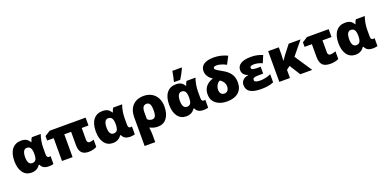

<svg xmlns="http://www.w3.org/2000/svg" viewBox="-6 -1903 6524 3251"><g transform="rotate(-20 3255.5 -277.5)"><path d="M252 9.8Q153.3 9.8 97.7 -65.7Q42 -141.1 42 -273.9Q42 -410.6 100.8 -485.8Q159.7 -561 265.1 -561Q321.8 -561 357.9 -541Q394 -521 417 -479H424.8Q439 -530.3 459 -553.2H619.1Q600.1 -502 589.1 -440.4Q578.1 -378.9 578.1 -324.2V-199.2Q578.1 -140.1 618.2 -140.1Q633.8 -140.1 647 -145V-2.9Q639.2 2 612.1 5.9Q585 9.8 570.8 9.8Q507.8 9.8 473.9 -9.3Q439.9 -28.3 418.9 -71.8H407.2Q353.5 9.8 252 9.8ZM316.9 -138.2Q360.4 -138.2 380.6 -167.2Q400.9 -196.3 401.9 -270V-274.9Q401.9 -347.7 380.9 -380.4Q359.9 -413.1 314.9 -413.1Q275.9 -413.1 255.9 -377Q235.8 -340.8 235.8 -272.9Q235.8 -138.2 316.9 -138.2Z M1352.1 -140.1Q1368.7 -140.1 1389.9 -144.8Q1411.1 -149.4 1427.7 -157.2V-25.9Q1402.8 -10.3 1361.6 -0.2Q1320.3 9.8 1279.8 9.8Q1195.3 9.8 1155 -34.9Q1114.7 -79.6 1114.7 -171.9V-411.1H991.7V0H800.8V-411.1H683.1V-492.2L780.8 -553.2H1427.7V-411.1H1305.7V-192.9Q1305.7 -168 1317.9 -154.1Q1330.1 -140.1 1352.1 -140.1Z M1718.8 9.8Q1620.1 9.8 1564.5 -65.7Q1508.8 -141.1 1508.8 -273.9Q1508.8 -410.6 1567.6 -485.8Q1626.5 -561 1731.9 -561Q1788.6 -561 1824.7 -541Q1860.8 -521 1883.8 -479H1891.6Q1905.8 -530.3 1925.8 -553.2H2085.9Q2066.9 -502 2055.9 -440.4Q2044.9 -378.9 2044.9 -324.2V-199.2Q2044.9 -140.1 2085 -140.1Q2100.6 -140.1 2113.8 -145V-2.9Q2106 2 2078.9 5.9Q2051.8 9.8 2037.6 9.8Q1974.6 9.8 1940.7 -9.3Q1906.7 -28.3 1885.7 -71.8H1874Q1820.3 9.8 1718.8 9.8ZM1783.7 -138.2Q1827.1 -138.2 1847.4 -167.2Q1867.7 -196.3 1868.7 -270V-274.9Q1868.7 -347.7 1847.7 -380.4Q1826.7 -413.1 1781.7 -413.1Q1742.7 -413.1 1722.7 -377Q1702.6 -340.8 1702.6 -272.9Q1702.6 -138.2 1783.7 -138.2Z M2746.6 -275.9Q2746.6 -141.6 2688.5 -65.9Q2630.4 9.8 2528.8 9.8Q2491.7 9.8 2456.1 1Q2420.4 -7.8 2395.5 -22.9H2382.8Q2393.6 54.2 2393.6 106.9V240.2H2202.6V-272.9Q2202.6 -409.7 2274.9 -486.3Q2347.2 -563 2477.5 -563Q2556.2 -563 2617.9 -527.3Q2679.7 -491.7 2713.1 -426.3Q2746.6 -360.8 2746.6 -275.9ZM2474.6 -420.9Q2393.6 -420.9 2393.6 -298.8V-174.8Q2408.7 -156.7 2431.6 -147.5Q2454.6 -138.2 2475.6 -138.2Q2517.1 -138.2 2534.9 -170.4Q2552.7 -202.6 2552.7 -275.9Q2552.7 -352.5 2533.9 -386.7Q2515.1 -420.9 2474.6 -420.9Z M3040.5 9.8Q2941.9 9.8 2886.2 -65.7Q2830.6 -141.1 2830.6 -273.9Q2830.6 -410.6 2889.4 -485.8Q2948.2 -561 3053.7 -561Q3110.4 -561 3146.5 -541Q3182.6 -521 3205.6 -479H3213.4Q3227.5 -530.3 3247.6 -553.2H3407.7Q3388.7 -502 3377.7 -440.4Q3366.7 -378.9 3366.7 -324.2V-199.2Q3366.7 -140.1 3406.7 -140.1Q3422.4 -140.1 3435.5 -145V-2.9Q3427.7 2 3400.6 5.9Q3373.5 9.8 3359.4 9.8Q3296.4 9.8 3262.5 -9.3Q3228.5 -28.3 3207.5 -71.8H3195.8Q3142.1 9.8 3040.5 9.8ZM3105.5 -138.2Q3148.9 -138.2 3169.2 -167.2Q3189.5 -196.3 3190.4 -270V-274.9Q3190.4 -347.7 3169.4 -380.4Q3148.4 -413.1 3103.5 -413.1Q3064.5 -413.1 3044.4 -377Q3024.4 -340.8 3024.4 -272.9Q3024.4 -138.2 3105.5 -138.2ZM3042 -622.1Q3051.8 -655.3 3063 -709.7Q3074.2 -764.2 3078.6 -794.9H3246.6V-782.2Q3206.5 -694.3 3151.9 -606H3042Z M3678.2 -439Q3572.3 -507.8 3572.3 -610.8Q3572.3 -687 3633.5 -728Q3694.8 -769 3810.5 -769Q3939.5 -769 4055.7 -712.9L3984.4 -575.2Q3880.9 -627 3813.5 -627Q3754.4 -627 3754.4 -595.2Q3754.4 -579.6 3773.2 -564Q3792 -548.3 3882.3 -498Q3970.7 -449.2 4012.7 -386Q4054.7 -322.8 4054.7 -233.9Q4054.7 -116.7 3981.2 -53.5Q3907.7 9.8 3775.4 9.8Q3651.9 9.8 3577.1 -50.8Q3502.4 -111.3 3502.4 -213.9Q3502.4 -380.9 3678.2 -439ZM3860.4 -234.9Q3860.4 -309.1 3780.3 -366.2Q3743.7 -354 3720 -314.7Q3696.3 -275.4 3696.3 -225.1Q3696.3 -182.6 3718.3 -157.2Q3740.2 -131.8 3777.3 -131.8Q3815.9 -131.8 3838.1 -158.9Q3860.4 -186 3860.4 -234.9Z M4507.8 -349.1V-225.1H4435.5Q4391.6 -225.1 4366.7 -220.7Q4341.8 -216.3 4330.3 -207.3Q4318.8 -198.2 4318.8 -179.2Q4318.8 -131.8 4419.9 -131.8Q4522 -131.8 4615.7 -174.8V-28.8Q4562.5 -6.3 4509.8 1.7Q4457 9.8 4391.6 9.8Q4256.3 9.8 4191.9 -30.8Q4127.4 -71.3 4127.4 -157.2Q4127.4 -208 4163.3 -243.7Q4199.2 -279.3 4260.7 -287.1V-292Q4214.8 -304.2 4187.7 -336.4Q4160.6 -368.7 4160.6 -413.1Q4160.6 -485.4 4223.6 -524.2Q4286.6 -563 4405.8 -563Q4460 -563 4507.6 -554.2Q4555.2 -545.4 4615.7 -521L4561.5 -392.1Q4484.4 -426.8 4413.6 -426.8Q4340.8 -426.8 4340.8 -390.1Q4340.8 -368.2 4365.7 -358.6Q4390.6 -349.1 4447.8 -349.1Z M5103 -311 5310.1 0H5094.7L4971.7 -194.8L4908.7 -147V0H4716.8V-553.2H4908.7V-433.1Q4908.7 -376 4903.8 -314H4907.7Q4917 -326.7 4931.6 -349.6Q4946.3 -372.6 4966.8 -398.9L5086.9 -553.2H5300.8Z M5644 -411.1V-192.9Q5644 -167.5 5656.7 -153.8Q5669.4 -140.1 5692.9 -140.1Q5731.4 -140.1 5787.1 -161.1V-22Q5724.6 8.8 5638.2 8.8Q5538.6 8.8 5495.8 -37.4Q5453.1 -83.5 5453.1 -182.1V-411.1H5321.3V-492.2L5416 -553.2H5807.1V-411.1Z M6090.8 9.8Q5992.2 9.8 5936.5 -65.7Q5880.9 -141.1 5880.9 -273.9Q5880.9 -410.6 5939.7 -485.8Q5998.5 -561 6104 -561Q6160.6 -561 6196.8 -541Q6232.9 -521 6255.9 -479H6263.7Q6277.8 -530.3 6297.9 -553.2H6458Q6439 -502 6428 -440.4Q6417 -378.9 6417 -324.2V-199.2Q6417 -140.1 6457 -140.1Q6472.7 -140.1 6485.8 -145V-2.9Q6478 2 6450.9 5.9Q6423.8 9.8 6409.7 9.8Q6346.7 9.8 6312.7 -9.3Q6278.8 -28.3 6257.8 -71.8H6246.1Q6192.4 9.8 6090.8 9.8ZM6155.8 -138.2Q6199.2 -138.2 6219.5 -167.2Q6239.7 -196.3 6240.7 -270V-274.9Q6240.7 -347.7 6219.7 -380.4Q6198.7 -413.1 6153.8 -413.1Q6114.7 -413.1 6094.7 -377Q6074.7 -340.8 6074.7 -272.9Q6074.7 -138.2 6155.8 -138.2Z"/></g></svg>

Font: Open Sans ExtBd
Style: Bold
Weight: 800
Foundry: Ascender Corporation
Version: Version 1.10